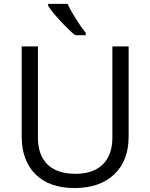

<svg xmlns="http://www.w3.org/2000/svg" viewBox="-20 -951 768 981"><path d="M637.2 -713.9V-252Q637.2 -129.9 563.5 -60.1Q489.7 9.8 360.8 9.8Q231.9 9.8 161.4 -60.5Q90.8 -130.9 90.8 -253.9V-713.9H173.8V-248Q173.8 -158.7 222.7 -110.8Q271.5 -63 366.2 -63Q456.5 -63 505.4 -111.1Q554.2 -159.2 554.2 -249V-713.9ZM418 -771H364.3Q332.5 -796.4 289.1 -843.3Q245.6 -890.1 226.1 -920.9V-931.2H325.2Q340.8 -897.5 368.7 -853.3Q396.5 -809.1 418 -783.2Z"/></svg>

Font: Open Sans Y to K
Style: Regular
Weight: 400
Version: Version 1.10